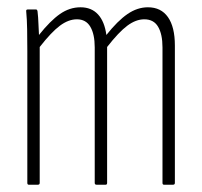

<svg xmlns="http://www.w3.org/2000/svg" viewBox="-20 -507 554 527"><path d="M59 0Q55 0 55 -5V-367Q55 -399 54.5 -426.5Q54 -454 52 -475Q51 -481 56 -481H79Q82 -481 83 -476Q85 -459 85.5 -442Q86 -425 87 -411Q118 -450 144.5 -468.5Q171 -487 201 -487Q231 -487 249 -467.5Q267 -448 272 -411Q303 -450 330 -468.5Q357 -487 386 -487Q422 -487 441 -460Q460 -433 460 -382V-5Q460 0 455 0H430Q426 0 426 -5V-377Q426 -413 414 -433.5Q402 -454 376 -454Q353 -454 329.5 -436.5Q306 -419 274 -378V-5Q274 0 270 0H245Q240 0 240 -5V-377Q240 -413 228 -433.5Q216 -454 191 -454Q168 -454 144.5 -436.5Q121 -419 89 -378V-5Q89 0 84 0Z"/></svg>

Font: Sofia Sans Extra Condensed ExtraLight
Style: Regular
Weight: 250
Designer: Botio Nikoltchev, Ani Petrova
Foundry: lettersoup
Version: Version 4.101